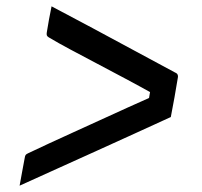

<svg xmlns="http://www.w3.org/2000/svg" viewBox="-20 -603 640 607"><path d="M520 -233Q468 -209 409.5 -182.5Q351 -156 288.5 -127.5Q226 -99 163.5 -71Q101 -43 42 -16Q46 -40 50 -60Q54 -80 58 -103Q59 -110 61 -113Q63 -116 70 -119Q99 -133 135 -149.5Q171 -166 212.5 -185Q254 -204 297 -223.5Q340 -243 382.5 -262.5Q425 -282 464 -299L448 -274L457 -328L465 -306Q424 -329 378 -353.5Q332 -378 287.5 -401.5Q243 -425 203.5 -446Q164 -467 134 -485Q129 -488 128 -491.5Q127 -495 128 -501Q131 -521 135 -542Q139 -563 143 -583Q208 -549 273 -514Q338 -479 403 -444Q468 -409 533 -374Q538 -372 540 -369.5Q542 -367 542.5 -363.5Q543 -360 542 -356Q537 -325 531.5 -294.5Q526 -264 520 -233Z"/></svg>

Font: Rec Mono Linear
Style: Italic
Weight: 400
Italic angle: -10°
Monospace: yes
Version: Version 1.085; ttfautohint (v1.8.4.7-5d5b)